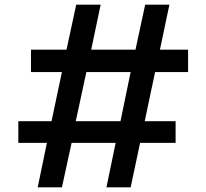

<svg xmlns="http://www.w3.org/2000/svg" viewBox="-20 -766 872 813"><path d="M57.6 -161.1V-252.9H198.2L242.2 -460.9H111.3V-555.7H261.7L302.7 -746.1H406.2L366.2 -555.7H553.7L594.7 -746.1H697.3L657.2 -555.7H776.4V-460.9H636.7L592.8 -252.9H723.6V-161.1H573.2L533.2 27.3H430.7L469.7 -161.1H283.2L242.2 27.3H139.6L178.7 -161.1ZM300.8 -252.9H490.2L533.2 -460.9H345.7Z"/></svg>

Font: GenEi M Gothic v2 Medium
Style: Regular
Weight: 500
Version: Version 2.0